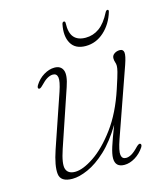

<svg xmlns="http://www.w3.org/2000/svg" viewBox="-97 -692 677 776"><g transform="rotate(-15 241.5 -304.5)"><path d="M412 -58.5Q418.5 -54.5 412 -43.5Q396.5 -20 373.8 -6.2Q351 7.5 329 7.5Q290.5 7.5 290.5 -30Q290.5 -47.5 299.8 -76.8Q309 -106 330 -160Q293.5 -99 254 -62.2Q214.5 -25.5 177.2 -9Q140 7.5 111.5 7.5Q62 7.5 58 -26.8Q54 -61 75.5 -124.5L151 -345.5Q165 -387 162 -403.5Q159 -420 143 -420Q132 -420 119.5 -413Q107 -406 90 -388Q79 -376.5 73.5 -379.5Q67.5 -383 74 -394.5Q88.5 -418 111.2 -431.8Q134 -445.5 156 -445.5Q183 -445.5 191.5 -424.2Q200 -403 184 -356.5L104 -120Q84 -60.5 91.8 -38.8Q99.5 -17 129 -17Q161.5 -17 208.2 -48.2Q255 -79.5 301 -141.5Q347 -203.5 377.5 -296.5Q394 -346.5 398 -362.8Q402 -379 402 -387Q402 -396 399.2 -403.2Q396.5 -410.5 396.5 -420Q396.5 -431.5 406.5 -438.5Q416.5 -445.5 429.5 -445.5Q444 -445.5 446 -431.8Q448 -418 435.5 -382L336 -98.5Q320 -52.5 322.8 -35.2Q325.5 -18 342.5 -18Q353 -18 365.5 -25Q378 -32 396 -51Q407 -61.5 412 -58.5ZM310.5 -529.5Q342 -529.5 367.8 -548Q393.5 -566.5 414.5 -608Q418.5 -615.5 423.5 -615.5Q430 -615.5 427.5 -606.5Q413 -558 379.2 -527.5Q345.5 -497 302 -497Q258.5 -497 241 -527.8Q223.5 -558.5 233.5 -607Q235.5 -615.5 241.5 -615.5Q247 -615.5 247 -608Q245.5 -566.5 261.8 -548Q278 -529.5 310.5 -529.5Z"/></g></svg>

Font: Fraunces 72pt Soft Thin
Style: Italic
Weight: 100
Italic angle: -16°
Version: Version 1.000;[0bf87f6ff]